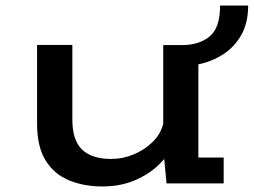

<svg xmlns="http://www.w3.org/2000/svg" viewBox="-20 -663 917 694"><path d="M351 11Q283.5 11 229.8 -11Q176 -33 145 -82.8Q114 -132.5 114 -215.5V-500.5H241.5V-231Q241.5 -155.5 277 -122Q312.5 -88.5 382 -88.5Q424 -88.5 463.5 -105Q503 -121.5 532 -150.2Q561 -179 570 -215.5V-500H638Q699 -500 737.2 -530.8Q775.5 -561.5 775.5 -643H877Q877 -580 852 -536.2Q827 -492.5 786 -466.2Q745 -440 697 -430.5V-93.5H788.5V0H582L573.5 -88.5Q537.5 -44.5 479.8 -16.8Q422 11 351 11Z"/></svg>

Font: Trispace SemiExpanded Medium
Style: Regular
Weight: 500
Width: 6
Designer: Tyler Finck
Foundry: Etcetera Type Company
Version: Version 1.210; ttfautohint (v1.8.3)